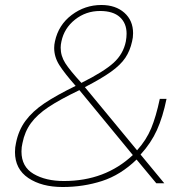

<svg xmlns="http://www.w3.org/2000/svg" viewBox="-20 -734 778 769"><path d="M40 -125Q40 -144 44 -161Q54 -212 82 -250Q110 -288 157.5 -320Q205 -352 283 -390Q238 -441 217.5 -473.5Q197 -506 197 -542Q197 -555 200 -568Q214 -634 267 -674Q320 -714 386 -714Q443 -714 478 -683Q513 -652 513 -601Q513 -583 509 -568Q501 -531 482 -502.5Q463 -474 424.5 -446.5Q386 -419 320 -385L529 -132Q566 -173 585.5 -220Q605 -267 620 -338H647Q632 -265 608.5 -213Q585 -161 543 -115L638 0H606L527 -95Q463 -33 388.5 -9Q314 15 231 15Q147 15 93.5 -21Q40 -57 40 -125ZM484 -568Q487 -585 487 -599Q487 -641 460 -665.5Q433 -690 381 -690Q324 -690 280.5 -655.5Q237 -621 226 -568Q223 -555 223 -543Q223 -510 241.5 -481Q260 -452 306 -402Q396 -447 435 -482.5Q474 -518 484 -568ZM512 -113 298 -373Q219 -335 174 -305Q129 -275 104 -241Q79 -207 70 -161Q66 -145 66 -127Q66 -66 114.5 -37.5Q163 -9 236 -9Q401 -9 512 -113Z"/></svg>

Font: Prompt Thin
Style: Italic
Weight: 250
Italic angle: -12°
Designer: Katatrad Team
Foundry: CadsonDemak
Version: Version 1.001